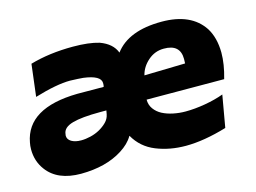

<svg xmlns="http://www.w3.org/2000/svg" viewBox="-68 -537 884 664"><g transform="rotate(-15 374.0 -205.0)"><path d="M524 13.5Q466.5 13.5 418 -6Q369.5 -25.5 344 -70.5L343 -69.5Q328.5 -44.5 297.5 -25Q238.5 12.5 149 13Q65 13 27 -38.5Q3 -70.5 3 -113Q3 -126 5.5 -137.5Q27 -254.5 207 -257.5L301.5 -257Q302.5 -261 302.8 -263.2Q303 -265.5 303 -270.5Q303 -297.5 241.5 -305.5Q226.5 -307 194.5 -308Q146.5 -308 67 -284L81 -399Q150 -419 234.5 -419Q291.5 -419 328 -408Q372 -392 385 -357.5Q434 -423 553 -423Q658.5 -423 702.5 -356Q725 -320 725.5 -266.5Q725.5 -225 711 -175L433.5 -176Q433.5 -157 444 -142.5Q454.5 -128 471.2 -119.2Q488 -110.5 509.5 -106Q531 -101.5 553.5 -101.5Q586.5 -101.5 624 -108Q661.5 -114.5 691 -125.5L671 -11Q589 13.5 524 13.5ZM448 -259 594.5 -262.5 595 -278.5Q595 -331.5 536 -331Q504 -331 479.5 -309.5Q455 -288 448 -259ZM179 -98.5Q195 -98.5 212.8 -102.8Q230.5 -107 245.8 -115.5Q261 -124 272.5 -135.5Q284 -147 287 -162.5L289.5 -176H266.5Q201 -176 167.8 -166.5Q134.5 -157 132 -134.5L131 -128Q131 -114.5 144.2 -106.5Q157.5 -98.5 179 -98.5Z"/></g></svg>

Font: Lucymar Sans
Style: Bold Italic
Weight: 700
Italic angle: -10°
Foundry: The League of Moveable Type (original font) / Main changes by Cristiano Sobral with portions from Mirco Monsees
Version: Version 2.00;August 30, 2020;FontCreator 13.0.0.2681 64-bit